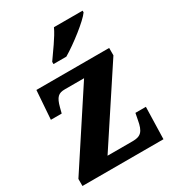

<svg xmlns="http://www.w3.org/2000/svg" viewBox="-185 -868 872 969"><g transform="rotate(-30 251.0 -383.0)"><path d="M188 -619V-606H263C326 -643 426 -721 450 -756V-766H283C263 -721 215 -659 188 -619ZM7 0H479L484 -186H423L416 -150C405 -86 387 -69 339 -69H193L472 -493V-536H48L36 -369H99L107 -400C121 -454 137 -467 174 -467H286L7 -41Z"/></g></svg>

Font: Noto Serif Tamil SemiCondensed ExtraBold
Style: Italic
Weight: 800
Width: 4
Italic angle: -12°
Designer: Indian Type Foundry, Tom Grace, and the Monotype Design Team
Foundry: Monotype Imaging Inc.
Version: Version 2.003